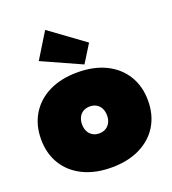

<svg xmlns="http://www.w3.org/2000/svg" viewBox="-160 -1020 1033 1154"><g transform="rotate(-20 356.0 -443.0)"><path d="M262 -900 484 -738 413 -624 162 -737ZM356 14Q251 14 174.2 -24Q97.5 -62 55.8 -130.2Q14 -198.5 14 -290Q14 -381 55.8 -449.5Q97.5 -518 174.2 -556Q251 -594 356 -594Q461 -594 537.8 -556Q614.5 -518 656.2 -449.5Q698 -381 698 -290Q698 -198.5 656.5 -130.2Q615 -62 538.2 -24Q461.5 14 356 14ZM356 -204Q380.5 -204 398.5 -215Q416.5 -226 426.2 -245.2Q436 -264.5 436 -290Q436 -315.5 426.2 -335Q416.5 -354.5 398.5 -365.2Q380.5 -376 356 -376Q331.5 -376 313.5 -365.2Q295.5 -354.5 285.8 -335Q276 -315.5 276 -290Q276 -264.5 285.8 -245.2Q295.5 -226 313.5 -215Q331.5 -204 356 -204Z"/></g></svg>

Font: Hepta Slab Black
Style: Regular
Weight: 900
Designer: Michael LaGattuta
Foundry: Michael LaGattuta
Version: Version 1.102